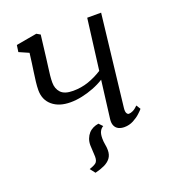

<svg xmlns="http://www.w3.org/2000/svg" viewBox="-134 -664 832 934"><g transform="rotate(-20 282.0 -197.0)"><path d="M295 -49 313 -30Q302.5 -25 295.2 -12Q288 1 288 25Q288 42.5 291 57.2Q294 72 294 87.5Q294 112 282 128Q270 144 248.8 154Q227.5 164 200 170.5L179.5 144Q201.5 137 213.2 128.5Q225 120 225 96Q225 85 223.5 66.8Q222 48.5 222 36Q222 17.5 227.8 2.8Q233.5 -12 243.2 -23Q253 -34 266.5 -40.5Q280 -47 295 -49ZM179.5 -552.5 165 -433Q162.5 -411.5 159.5 -390.5Q156.5 -369.5 154.5 -350.2Q152.5 -331 152.5 -313.5Q152.5 -281.5 171.5 -261.2Q190.5 -241 234.5 -241Q277 -241 314.5 -254Q352 -267 386.5 -289L420 -552H492L437.5 -78Q435.5 -60 440 -51.8Q444.5 -43.5 451 -43.5Q460.5 -43.5 472.5 -49.2Q484.5 -55 498.5 -69L512 -47Q507 -40.5 492.2 -26.8Q477.5 -13 455.8 -1.5Q434 10 409 10Q392 10 379 3.8Q366 -2.5 359.8 -16Q353.5 -29.5 356 -50.5L380.5 -245.5Q355 -229.5 324.8 -217.8Q294.5 -206 263.5 -199.5Q232.5 -193 204 -193Q145.5 -193 110.8 -222.2Q76 -251.5 76 -301.5Q76 -320.5 78.8 -344.5Q81.5 -368.5 85.2 -392.8Q89 -417 91.5 -437L98 -487.5L48 -509.5L53 -544.5L160.5 -563.5Z"/></g></svg>

Font: Merriweather 24pt Light
Style: Italic
Weight: 300
Italic angle: -7.8°
Version: Version 2.101